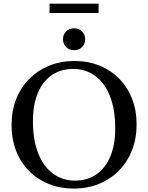

<svg xmlns="http://www.w3.org/2000/svg" viewBox="-20 -1034 821 1064"><path d="M392.5 -696Q468 -696 531 -670.5Q594 -645 640.2 -598.2Q686.5 -551.5 711.8 -487Q737 -422.5 737 -344.5Q737 -266 711.5 -201Q686 -136 639 -88.5Q592 -41 528.5 -15Q465 11 389 11Q313.5 11 250.2 -14.5Q187 -40 140.8 -86.8Q94.5 -133.5 69.2 -198.2Q44 -263 44 -341Q44 -419 69.5 -484Q95 -549 142 -596.5Q189 -644 252.8 -670Q316.5 -696 392.5 -696ZM395.5 -33Q463.5 -33 513.5 -67.2Q563.5 -101.5 591 -166Q618.5 -230.5 618.5 -322.5Q618.5 -428.5 589 -502Q559.5 -575.5 507 -613.8Q454.5 -652 386 -652Q317.5 -652 267.5 -618Q217.5 -584 190 -519.2Q162.5 -454.5 162.5 -362.5Q162.5 -257 192 -183.5Q221.5 -110 274.2 -71.5Q327 -33 395.5 -33ZM390.5 -756Q363.5 -756 346.2 -773.5Q329 -791 329 -816.5Q329 -842 346.2 -859.5Q363.5 -877 390.5 -877Q418 -877 435 -859.5Q452 -842 452 -816.5Q452 -791 435 -773.5Q418 -756 390.5 -756ZM254.5 -962V-1013.5H526.5V-962Z"/></svg>

Font: Newsreader 36pt Medium
Style: Regular
Weight: 500
Designer: Hugues Gentile
Foundry: Production Type
Version: Version 1.003